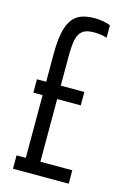

<svg xmlns="http://www.w3.org/2000/svg" viewBox="-109 -749 530 802"><g transform="rotate(15 155.5 -348.0)"><path d="M31 -58H71V-329H31V-387H71V-510Q71 -581 84.5 -621.5Q98 -662 125 -679Q152 -696 197 -696Q236 -696 267 -684V-630Q243 -638 209 -638Q176 -638 160 -624Q144 -610 139 -583.5Q134 -557 134 -512V-387H236V-329H134V-58H272V0H31Z"/></g></svg>

Font: Saira Ultra Condensed
Style: Regular
Weight: 400
Width: 1
Designer: Hector Gatti with collaboration of the Omnibus-Type team
Foundry: Omnibus-Type
Version: Version 1.001; ttfautohint (v1.8)